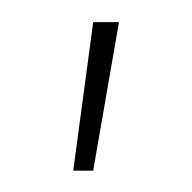

<svg xmlns="http://www.w3.org/2000/svg" viewBox="-20 -770 178 178"><path d="M47.9 -611.8 66.4 -749.5H90.3L66.4 -611.8Z"/></svg>

Font: Inter 20pt Thin
Style: Regular
Weight: 250
Version: Version 4.001;git-66647c0bb